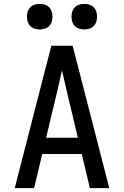

<svg xmlns="http://www.w3.org/2000/svg" viewBox="-20 -971 640 991"><path d="M56 0 245 -735H355L544 0H444L402 -176H198L156 0ZM382 -260 327 -490Q320 -519 313.5 -548.5Q307 -578 300 -608Q293 -578 286.5 -548.5Q280 -519 273 -490L218 -260ZM415 -819Q402 -819 389 -823Q376 -827 366.5 -836.5Q357 -846 353 -859Q349 -872 349 -885Q349 -898 353 -911Q357 -924 366.5 -933.5Q376 -943 389 -947Q402 -951 415 -951Q428 -951 441 -947Q454 -943 463.5 -933.5Q473 -924 477 -911Q481 -898 481 -885Q481 -872 477 -859Q473 -846 463.5 -836.5Q454 -827 441 -823Q428 -819 415 -819ZM185 -819Q172 -819 159 -823Q146 -827 136.5 -836.5Q127 -846 123 -859Q119 -872 119 -885Q119 -898 123 -911Q127 -924 136.5 -933.5Q146 -943 159 -947Q172 -951 185 -951Q198 -951 211 -947Q224 -943 233.5 -933.5Q243 -924 247 -911Q251 -898 251 -885Q251 -872 247 -859Q243 -846 233.5 -836.5Q224 -827 211 -823Q198 -819 185 -819Z"/></svg>

Font: Iosevka Fixed Medium Extended
Style: Regular
Weight: 500
Width: 7
Monospace: yes
Designer: Belleve Invis
Foundry: Belleve Invis
Version: Version 24.1.1; ttfautohint (v1.8.4)